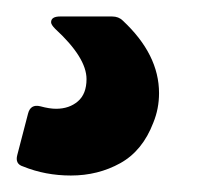

<svg xmlns="http://www.w3.org/2000/svg" viewBox="-60 -20 244 233"><path d="M-11 109Q0 112 8 112Q24 112 34.5 103Q45 94 45 76Q45 50 7 15Q2 10 2 7Q2 0 13 0H76Q84 0 89 5Q133 46 133 93Q133 112 126 129Q113 163 86 178Q59 193 26 193Q-5 193 -32 182Q-42 179 -39 168L-26 118Q-23 106 -11 109Z"/></svg>

Font: Barlow
Style: Bold Italic
Weight: 700
Italic angle: -7°
Designer: Jeremy Tribby
Foundry: Tribby Type
Version: Version 1.422